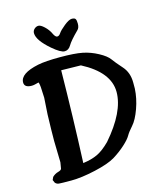

<svg xmlns="http://www.w3.org/2000/svg" viewBox="-125 -957 892 1049"><g transform="rotate(-15 321.0 -432.5)"><path d="M391.1 -785.2Q345.2 -739.7 331.5 -716.1Q317.9 -692.4 295.4 -692.4Q272.9 -692.4 228 -731Q158.7 -790.5 158.2 -831.1Q158.2 -845.2 168.7 -854.7Q179.2 -864.3 191.9 -864.3Q204.6 -864.3 224.6 -845.5Q244.6 -826.7 255.4 -803.7Q266.1 -780.8 276.9 -780.8Q287.6 -780.8 296.6 -794.7Q305.7 -808.6 333.7 -831.3Q361.8 -854 377.7 -854Q393.6 -854 398.4 -846.7Q403.3 -839.4 403.3 -819.8Q403.3 -796.4 391.1 -785.2ZM360.4 -595.2 249.5 -597.2Q246.1 -334.5 234.9 -76.2Q282.7 -82.5 316.7 -98.4Q350.6 -114.3 390.1 -153.8Q511.2 -293 511.2 -404.8Q511.2 -516.6 360.4 -595.2ZM612.3 -430.7V-396.5Q609.4 -341.8 589.4 -285.9Q569.3 -230 544.9 -202.9Q520.5 -175.8 509.8 -156.7Q499 -137.7 468.8 -110.4Q438.5 -83 401.4 -60.1Q364.3 -37.1 284.7 -19Q205.1 -1 147.5 -1Q89.8 -1 77.1 -2.4Q64.5 -3.9 56.6 -13.2L49.3 -29.8L56.6 -45.9Q71.3 -60.1 89.4 -64.9Q107.4 -69.8 109.4 -78.1L115.2 -112.8L112.3 -233.9Q112.3 -288.6 115.2 -383.8L121.1 -476.6L118.2 -536.6Q118.7 -536.6 116.5 -550.8Q114.3 -564.9 111.8 -564.7Q109.4 -564.5 96.7 -560.8Q84 -557.1 73.2 -557.1Q31.2 -557.1 31.2 -586.4Q31.2 -637.2 136.2 -659.2Q179.2 -668 261.5 -668Q343.8 -668 387.7 -659.2Q431.6 -650.4 473.1 -627.9Q514.6 -605.5 530.3 -583.5Q545.9 -561.5 579.1 -524.4Q612.3 -487.3 612.3 -430.7Z"/></g></svg>

Font: Drukaatie burti
Style: Demi
Weight: 600
Version: Version 0.14